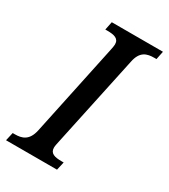

<svg xmlns="http://www.w3.org/2000/svg" viewBox="-197 -799 777 884"><g transform="rotate(30 192.0 -357.0)"><path d="M-19 0H252L262 -44H251C215 -44 189 -50 189 -81C189 -89 192 -104 195 -117L298 -600C310 -661 344 -670 383 -670H394L403 -714H131L122 -670H133C169 -670 195 -664 195 -633C195 -626 193 -615 190 -601L87 -114C74 -53 39 -44 2 -44H-9Z"/></g></svg>

Font: Noto Serif Condensed Medium
Style: Italic
Weight: 500
Width: 3
Italic angle: -12°
Designer: Monotype Design Team
Foundry: Monotype Imaging Inc.
Version: Version 2.013